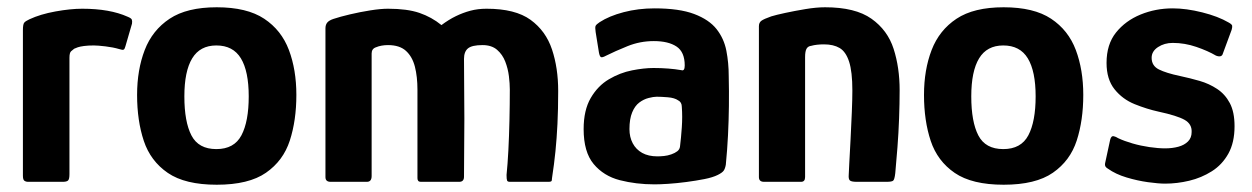

<svg xmlns="http://www.w3.org/2000/svg" viewBox="-20 -500 3442 528"><path d="M206 -476Q282 -476 331 -454Q341 -450 342.5 -446Q344 -442 343 -435L325 -373Q323 -365 320 -363.5Q317 -362 308 -365Q291 -370 270 -372.5Q249 -375 238 -375Q222 -375 211 -373.5Q200 -372 194 -370Q188 -368 184 -366Q180 -363 175.5 -359Q171 -355 171 -341V-21Q171 -7 167 -3.5Q163 0 153 0H56Q51 0 47 -3Q43 -6 43 -17V-417Q43 -433 46.5 -437.5Q50 -442 61 -447Q91 -461 132.5 -468.5Q174 -476 206 -476Z M576 8Q489 8 441.5 -24.5Q394 -57 375.5 -112.5Q357 -168 357 -239Q357 -308 378 -362.5Q399 -417 446.5 -448.5Q494 -480 576 -480Q659 -480 706.5 -448.5Q754 -417 774.5 -362.5Q795 -308 795 -239Q795 -169 777 -113.5Q759 -58 711.5 -25Q664 8 576 8ZM575 -90Q624 -90 644 -128Q664 -166 664 -235Q664 -304 642.5 -339.5Q621 -375 575 -375Q530 -375 508.5 -339.5Q487 -304 487 -235Q487 -165 506.5 -127.5Q526 -90 575 -90Z M889 0Q875 0 875 -13V-422Q875 -432 880 -438Q885 -444 897 -448Q915 -454 942.5 -460.5Q970 -467 998.5 -471.5Q1027 -476 1047 -476Q1100 -476 1133.5 -464.5Q1167 -453 1194 -431Q1214 -446 1233.5 -455.5Q1253 -465 1273.5 -470.5Q1294 -476 1318 -476Q1397 -476 1439 -445.5Q1481 -415 1498 -364Q1515 -313 1515 -250Q1515 -199 1513 -159Q1511 -119 1507.5 -84Q1504 -49 1498 -10Q1498 -3 1496 -1.5Q1494 0 1489 0H1382Q1376 0 1374.5 -3.5Q1373 -7 1373 -19Q1376 -48 1378 -86.5Q1380 -125 1381 -169Q1382 -213 1382 -254Q1382 -270 1379.5 -290.5Q1377 -311 1369.5 -330.5Q1362 -350 1347 -363Q1332 -376 1307 -376Q1278 -376 1267 -367Q1256 -358 1256 -338Q1256 -295 1256.5 -254Q1257 -213 1257 -173.5Q1257 -134 1256.5 -94.5Q1256 -55 1256 -14Q1256 0 1243 0H1137Q1128 0 1128 -10V-253Q1128 -289 1121 -316.5Q1114 -344 1096.5 -360Q1079 -376 1047 -376Q1038 -376 1029.5 -374.5Q1021 -373 1014 -370Q1002 -366 1002 -353V-16Q1002 0 989 0Z M1780 7Q1729 7 1684.5 -4.5Q1640 -16 1612.5 -49Q1585 -82 1585 -145Q1585 -197 1604.5 -230.5Q1624 -264 1654.5 -282Q1685 -300 1718 -306.5Q1751 -313 1777 -313Q1798 -313 1817.5 -311.5Q1837 -310 1854 -307Q1863 -304 1863 -320Q1863 -357 1840.5 -372Q1818 -387 1778 -387Q1740 -387 1705.5 -373Q1671 -359 1647 -347Q1636 -341 1632.5 -343Q1629 -345 1627 -356L1618 -412Q1616 -425 1618 -429Q1620 -433 1629 -439Q1655 -456 1695 -466.5Q1735 -477 1780 -477Q1848 -477 1889 -461.5Q1930 -446 1950.5 -420Q1971 -394 1977.5 -360.5Q1984 -327 1984 -291Q1985 -249 1984.5 -208.5Q1984 -168 1982 -128Q1980 -88 1976 -47Q1974 -36 1970 -30.5Q1966 -25 1954 -19Q1940 -12 1917 -7.5Q1894 -3 1867.5 0.5Q1841 4 1818 5.5Q1795 7 1780 7ZM1788 -70Q1796 -70 1806 -71Q1816 -72 1826 -75.5Q1836 -79 1842.5 -84Q1849 -89 1850 -97Q1853 -121 1855 -150Q1857 -179 1855 -206Q1855 -219 1845 -224Q1835 -231 1816.5 -232.5Q1798 -234 1786 -234Q1777 -234 1763.5 -230.5Q1750 -227 1738 -218Q1726 -209 1718.5 -191Q1711 -173 1711 -145Q1711 -123 1720 -106Q1729 -89 1746 -79.5Q1763 -70 1788 -70Z M2081 0Q2067 0 2067 -13Q2067 -117 2067 -220.5Q2067 -324 2067 -428Q2067 -438 2074 -443Q2081 -448 2101 -455Q2114 -459 2139.5 -464.5Q2165 -470 2195 -475Q2225 -480 2249 -480Q2332 -480 2376.5 -448.5Q2421 -417 2437.5 -365.5Q2454 -314 2454 -252Q2454 -215 2452.5 -174.5Q2451 -134 2448 -95Q2445 -56 2442 -24Q2440 -6 2436 -3Q2432 0 2418 0H2336Q2322 0 2317.5 -3.5Q2313 -7 2314 -19Q2314 -23 2315.5 -50.5Q2317 -78 2319 -116Q2321 -154 2322.5 -191Q2324 -228 2324 -251Q2324 -303 2315 -330.5Q2306 -358 2289 -368Q2272 -378 2246 -378Q2236 -378 2227 -377Q2218 -376 2211 -374Q2202 -373 2198 -366Q2194 -359 2194 -343Q2194 -301 2194 -246Q2194 -191 2194 -132Q2194 -73 2194 -13Q2194 0 2183 0Z M2740 8Q2653 8 2605.5 -24.5Q2558 -57 2539.5 -112.5Q2521 -168 2521 -239Q2521 -308 2542 -362.5Q2563 -417 2610.5 -448.5Q2658 -480 2740 -480Q2823 -480 2870.5 -448.5Q2918 -417 2938.5 -362.5Q2959 -308 2959 -239Q2959 -169 2941 -113.5Q2923 -58 2875.5 -25Q2828 8 2740 8ZM2739 -90Q2788 -90 2808 -128Q2828 -166 2828 -235Q2828 -304 2806.5 -339.5Q2785 -375 2739 -375Q2694 -375 2672.5 -339.5Q2651 -304 2651 -235Q2651 -165 2670.5 -127.5Q2690 -90 2739 -90Z M3033 -116Q3036 -127 3042.5 -125.5Q3049 -124 3055 -120Q3072 -112 3094.5 -105.5Q3117 -99 3141 -95.5Q3165 -92 3184 -92Q3204 -92 3220.5 -96.5Q3237 -101 3247 -111Q3257 -121 3257 -137Q3258 -159 3237.5 -170.5Q3217 -182 3166 -193Q3134 -200 3100.5 -213.5Q3067 -227 3045 -254.5Q3023 -282 3023 -327Q3023 -378 3049 -410.5Q3075 -443 3116.5 -460Q3158 -477 3205 -477Q3242 -477 3286 -466Q3330 -455 3359 -438Q3368 -433 3368.5 -429Q3369 -425 3367 -418L3343 -353Q3340 -341 3324 -347Q3302 -360 3270 -371Q3238 -382 3205 -382Q3182 -382 3164.5 -370.5Q3147 -359 3147 -341Q3147 -319 3167 -309Q3187 -299 3225 -291Q3253 -285 3279 -277.5Q3305 -270 3327 -255.5Q3349 -241 3362 -216.5Q3375 -192 3375 -153Q3375 -108 3358 -77.5Q3341 -47 3312.5 -29Q3284 -11 3250.5 -3Q3217 5 3184 5Q3166 5 3137 1Q3108 -3 3078 -12Q3048 -21 3027 -36Q3023 -38 3020.5 -41.5Q3018 -45 3019 -51Z"/></svg>

Font: Glory Thin
Style: Bold
Weight: 700
Version: Version 1.011